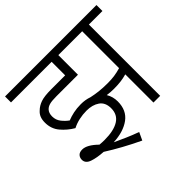

<svg xmlns="http://www.w3.org/2000/svg" viewBox="-179 -804 1093 1093"><g transform="rotate(-45 368.0 -257.0)"><path d="M271 -237Q240 -237 210.5 -230.5Q181 -224 156 -211Q115 -235 85 -270.5Q55 -306 55 -356Q55 -380 62 -397Q69 -414 83 -426Q102 -445 130.5 -455Q159 -465 214 -465H327V-574H0V-622H736V-574H627V0H573V-227Q548 -220 523.5 -217Q499 -214 469 -214Q442 -214 415 -218Q434 -187 434 -148Q434 -77 384.5 -40.5Q335 -4 253 0Q285 15 321.5 31Q358 47 397 61L375 108Q320 82 269 54Q218 26 174 -2Q123 -5 88.5 -17Q54 -29 54 -58Q54 -75 64.5 -86.5Q75 -98 97 -98Q135 -98 186 -48Q207 -46 225 -46Q300 -46 340 -71Q380 -96 380 -147Q380 -194 349 -215.5Q318 -237 271 -237ZM467 -262Q497 -262 521.5 -265.5Q546 -269 573 -277V-574H381V-416H208Q171 -416 152.5 -411Q134 -406 123 -394Q109 -379 109 -352Q109 -323 126.5 -301Q144 -279 164 -265Q186 -274 213.5 -280Q241 -286 274 -286Q310 -286 341 -275Q368 -269 398 -265.5Q428 -262 467 -262Z"/></g></svg>

Font: Noto Sans Light
Style: Italic
Weight: 300
Italic angle: -12°
Designer: Monotype Design Team
Foundry: Monotype Imaging Inc.
Version: Version 2.013; ttfautohint (v1.8.4.7-5d5b)